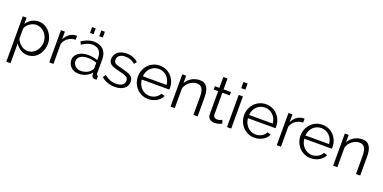

<svg xmlns="http://www.w3.org/2000/svg" viewBox="-12 -1718 5817 2919"><g transform="rotate(20 2896.5 -258.5)"><path d="M341 10C481 10 577 -113 577 -260C577 -400 473 -530 330 -530C250 -530 179 -485 136 -420V-521H75V213H143V-108C184 -40 253 10 341 10ZM322 -50C245 -50 175 -106 143 -181V-341C154 -410 245 -470 314 -470C423 -470 508 -372 508 -260C508 -154 435 -50 322 -50Z M952 -523C949 -524 944 -524 939 -524C864 -524 795 -476 756 -396V-521H692V0H760V-324C788 -408 860 -458 952 -461Z M1167 10C1251 10 1327 -24 1375 -87L1377 -46C1378 -15 1398 3 1433 3C1439 3 1448 2 1459 0V-60C1442 -60 1434 -69 1434 -88V-323C1434 -452 1355 -530 1224 -530C1161 -530 1095 -507 1028 -462L1052 -417C1109 -457 1166 -479 1219 -479C1311 -479 1366 -421 1366 -329V-282C1323 -299 1265 -309 1212 -309C1084 -309 994 -244 994 -152C994 -61 1068 10 1167 10ZM1183 -42C1113 -42 1059 -93 1059 -157C1059 -222 1125 -266 1221 -266C1272 -266 1321 -256 1366 -239V-154C1366 -142 1360 -127 1348 -115C1317 -71 1254 -42 1183 -42ZM1179 -633V-727H1121V-633ZM1328 -633V-727H1270V-633Z M1754 10C1878 10 1957 -50 1957 -146C1957 -235 1887 -261 1754 -293C1661 -314 1624 -328 1624 -382C1624 -450 1681 -479 1752 -479C1812 -479 1870 -459 1909 -419L1942 -459C1902 -502 1834 -530 1754 -530C1647 -530 1559 -477 1559 -372C1559 -290 1614 -268 1734 -239C1838 -215 1891 -198 1891 -140C1891 -77 1837 -42 1753 -42C1684 -42 1625 -66 1566 -114L1535 -68C1591 -17 1673 10 1754 10Z M2293 10C2394 10 2483 -44 2515 -120L2456 -136C2432 -80 2363 -42 2296 -42C2196 -42 2111 -124 2103 -236H2549C2550 -240 2550 -252 2550 -263C2550 -406 2444 -530 2292 -530C2142 -530 2032 -408 2032 -262C2032 -114 2142 10 2293 10ZM2102 -288C2110 -398 2190 -477 2293 -477C2393 -477 2477 -399 2485 -288Z M3093 -305C3093 -442 3054 -530 2938 -530C2845 -530 2760 -479 2717 -403V-521H2655V0H2723V-319C2747 -405 2834 -468 2913 -468C2989 -468 3025 -415 3025 -291V0H3093Z M3465 -80C3457 -75 3425 -57 3386 -57C3354 -57 3326 -74 3323 -113V-467H3443V-521H3323V-697H3255V-521H3183V-467H3255V-94C3255 -26 3306 6 3365 6C3421 6 3467 -17 3483 -25Z M3636 0V-521H3568V0ZM3636 -630V-730H3568V-630Z M4011 10C4112 10 4201 -44 4233 -120L4174 -136C4150 -80 4081 -42 4014 -42C3914 -42 3829 -124 3821 -236H4267C4268 -240 4268 -252 4268 -263C4268 -406 4162 -530 4010 -530C3860 -530 3750 -408 3750 -262C3750 -114 3860 10 4011 10ZM3820 -288C3828 -398 3908 -477 4011 -477C4111 -477 4195 -399 4203 -288Z M4633 -523C4630 -524 4625 -524 4620 -524C4545 -524 4476 -476 4437 -396V-521H4373V0H4441V-324C4469 -408 4541 -458 4633 -461Z M4923 10C5024 10 5113 -44 5145 -120L5086 -136C5062 -80 4993 -42 4926 -42C4826 -42 4741 -124 4733 -236H5179C5180 -240 5180 -252 5180 -263C5180 -406 5074 -530 4922 -530C4772 -530 4662 -408 4662 -262C4662 -114 4772 10 4923 10ZM4732 -288C4740 -398 4820 -477 4923 -477C5023 -477 5107 -399 5115 -288Z M5723 -305C5723 -442 5684 -530 5568 -530C5475 -530 5390 -479 5347 -403V-521H5285V0H5353V-319C5377 -405 5464 -468 5543 -468C5619 -468 5655 -415 5655 -291V0H5723Z"/></g></svg>

Font: Raleway Reg
Style: Regular
Weight: 400
Designer: Matt McInerney, Pablo Impallari, Rodrigo Fuenzalida
Foundry: Matt McInerney, Pablo Impallari, Rodrigo Fuenzalida
Version: Version 3.00 July 28, 2015